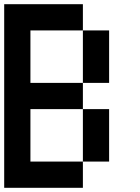

<svg xmlns="http://www.w3.org/2000/svg" viewBox="-20 -895 665 915"><path d="M0 0V-875H375V-750H125V-500H375V-375H125V-125H375V0ZM375 -125V-375H500V-125ZM375 -500V-750H500V-500Z"/></svg>

Font: Galmuri7 Regular
Style: Regular
Weight: 400
Designer: Lee Minseo (quiple)
Version: Version 2.399;hotconv 1.1.1;makeotfexe 2.6.0 DEVELOPMENT